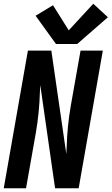

<svg xmlns="http://www.w3.org/2000/svg" viewBox="-34 -1005 596 1025"><path d="M-14 0 115 -735H154H240L320 -183Q321 -202 322 -221Q325 -332 344 -441L396 -735H515L386 0H347H260L181 -551Q180 -533 179 -514Q176 -403 157 -294L105 0ZM265 -770 156 -921 249 -977 333 -843 464 -985 542 -913 378 -770Z"/></svg>

Font: Iosevka SS08
Style: Bold Italic
Weight: 700
Italic angle: -10°
Monospace: yes
Designer: Belleve Invis
Foundry: Belleve Invis
Version: 2.1.0; ttfautohint (v1.8.2)